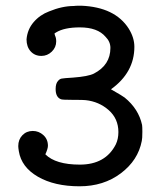

<svg xmlns="http://www.w3.org/2000/svg" viewBox="-20 -642 565 673"><path d="M125 -446Q102 -446 87.5 -462Q73 -478 73 -504Q76 -539 98 -564.5Q120 -590 152 -602Q198 -621 239 -621Q241 -622 265 -622Q383 -617 431 -542Q451 -510 451 -478Q451 -388 369 -329Q411 -305 417 -300Q466 -260 478 -204Q479 -198 479 -180Q479 -156 477 -148Q464 -80 403.5 -34.5Q343 11 259 11Q171 11 113 -22.5Q55 -56 46 -112Q44 -124 44 -130Q44 -153 58.5 -168Q73 -183 95 -183Q116 -183 132 -168.5Q148 -154 148 -131Q148 -121 139 -101Q175 -65 260 -65Q350 -65 386 -136Q395 -155 395 -179Q395 -226 361 -256Q327 -286 280 -291Q275 -292 234 -292Q199 -292 194 -294Q175 -301 175 -330Q175 -350 184 -359Q189 -365 196 -366.5Q203 -368 236 -370Q289 -374 309 -384Q367 -414 367 -474Q367 -496 350 -513Q322 -546 260 -546Q205 -546 176 -528Q175 -527 173 -526Q171 -525 171 -524Q172 -521 173 -517Q177 -509 177 -497Q177 -476 161.5 -461Q146 -446 125 -446Z"/></svg>

Font: KaTeX_Typewriter
Style: Regular
Weight: 400
Version: Version 1.1; ttfautohint (v1.3)